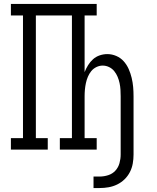

<svg xmlns="http://www.w3.org/2000/svg" viewBox="-20 -755 790 969"><path d="M452 194V136H483Q505 136 526.5 129Q548 122 562.5 106Q577 90 583 68.5Q589 47 589 25V-269Q589 -286 588 -302.5Q587 -319 583.5 -335.5Q580 -352 573.5 -367.5Q567 -383 556.5 -396Q546 -409 530.5 -416.5Q515 -424 498 -424Q482 -424 466.5 -416.5Q451 -409 440.5 -396Q430 -383 423.5 -367.5Q417 -352 413.5 -335.5Q410 -319 408.5 -302.5Q407 -286 407 -269V-58H468V0H282V-58H343V-677H161V-58H221V0H35V-58H96V-677H35V-735H468V-677H407V-391Q414 -409 424.5 -426Q435 -443 449.5 -456Q464 -469 483 -475.5Q502 -482 522 -482Q545 -482 567 -472.5Q589 -463 604.5 -445.5Q620 -428 629.5 -406.5Q639 -385 644.5 -362Q650 -339 652 -316Q654 -293 654 -269V25Q654 48 650 70.5Q646 93 635.5 113.5Q625 134 608.5 150Q592 166 571.5 176Q551 186 528.5 190Q506 194 483 194Z"/></svg>

Font: Iosevka Etoile Light
Style: Regular
Weight: 300
Designer: Belleve Invis
Foundry: Belleve Invis
Version: Version 25.0.1; ttfautohint (v1.8.4)